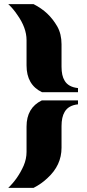

<svg xmlns="http://www.w3.org/2000/svg" viewBox="-20 -763 421 933"><path d="M109 -445V-568Q109 -628 64 -691Q44 -721 20 -743H143Q182 -723 209.5 -697Q237 -671 258 -635Q279 -598 279 -548V-439Q279 -395 294 -371Q312 -340 359 -335V-315H184Q109 -351 109 -445ZM95 42Q109 9 109 -25V-148Q109 -239 183 -275H359V-256Q312 -251 294 -219Q279 -194 279 -150V-45Q279 40 211 102Q182 130 143 150H20Q67 105 95 42Z"/></svg>

Font: Saira Stencil
Style: Regular
Weight: 400
Designer: Hector Gatti with collaboration of the Omnibus-Type team
Foundry: Omnibus-Type
Version: Version 1.003